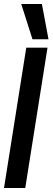

<svg xmlns="http://www.w3.org/2000/svg" viewBox="-26 -938 262 958"><path d="M-6 0 105 -700H211L100 0ZM136 -742 80 -918H183L216 -742Z"/></svg>

Font: Georama Condensed SemiBold
Style: Italic
Weight: 600
Width: 3
Italic angle: -9°
Designer: Jean-Baptiste Levee
Foundry: Production Type
Version: Version 1.000